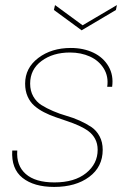

<svg xmlns="http://www.w3.org/2000/svg" viewBox="-20 -738 523 765"><path d="M389.2 -141.1Q389.2 -73.2 335.4 -33.2Q281.7 6.8 195.8 6.8Q115.2 6.8 69.8 -29.3Q24.4 -65.4 28.8 -138.2H48.8Q44.4 -78.6 82.5 -44.9Q120.6 -11.2 196.8 -11.2Q276.9 -11.2 323 -48.3Q369.1 -85.4 369.1 -141.1Q369.1 -165.5 359.1 -184.3Q349.1 -203.1 332.5 -215.3Q315.9 -227.5 294.2 -237.3Q272.5 -247.1 248.5 -255.1Q224.6 -263.2 200.7 -271.5Q176.8 -279.8 155 -291Q133.3 -302.2 116.7 -316.7Q100.1 -331.1 90.1 -353.5Q80.1 -376 80.1 -404.8Q80.1 -467.3 132.6 -507.1Q185.1 -546.9 262.2 -546.9Q312.5 -546.9 352.1 -528.1Q391.6 -509.3 412.4 -473.6Q433.1 -438 426.8 -392.1H407.2Q413.1 -433.1 393.6 -464.8Q374 -496.6 338.4 -512.7Q302.7 -528.8 258.8 -528.8Q190.9 -528.8 145.5 -495.1Q100.1 -461.4 100.1 -404.8Q100.1 -376 112.5 -354Q125 -332 145.3 -319.3Q165.5 -306.6 191.7 -295.4Q217.8 -284.2 244.6 -276.6Q271.5 -269 297.6 -257.3Q323.7 -245.6 344 -231.9Q364.3 -218.3 376.7 -195.1Q389.2 -171.9 389.2 -141.1ZM309.1 -637.2 445.8 -717.8 441.9 -698.2 305.2 -617.2 194.8 -698.2 199.2 -717.8Z"/></svg>

Font: SVN-Poppins Thin
Style: Italic
Weight: 100
Italic angle: -10°
Designer: Ninad Kale (Devanagari), Jonny Pinhorn (Latin)
Foundry: Indian Type Foundry
Version: Version 3.002 2017